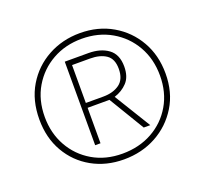

<svg xmlns="http://www.w3.org/2000/svg" viewBox="-96 -731 792 743"><g transform="rotate(-20 300.0 -359.0)"><path d="M296 -100Q223 -100 165 -132.5Q107 -165 73.5 -223Q40 -281 40 -357Q40 -436 75 -494.5Q110 -553 169.5 -585.5Q229 -618 301 -618Q376 -618 434.5 -584Q493 -550 526.5 -491.5Q560 -433 560 -358Q560 -281 524.5 -223Q489 -165 429.5 -132.5Q370 -100 296 -100ZM298 -123Q367 -123 421 -153Q475 -183 506 -236Q537 -289 537 -358Q537 -426 506.5 -479.5Q476 -533 422.5 -564Q369 -595 300 -595Q233 -595 179.5 -565Q126 -535 94.5 -482Q63 -429 63 -359Q63 -292 93 -238.5Q123 -185 176 -154Q229 -123 298 -123ZM209 -190V-534H306Q356 -534 387.5 -511Q419 -488 419 -438Q419 -396 397.5 -373Q376 -350 344 -340L436 -190H409L321 -336H231V-190ZM303 -356Q344 -356 370 -375Q396 -394 396 -437Q396 -478 371 -495Q346 -512 305 -512H231V-356Z"/></g></svg>

Font: Noto Sans Mono Thin
Style: Regular
Weight: 100
Designer: Monotype Design Team
Foundry: Monotype Imaging Inc.
Version: Version 2.014